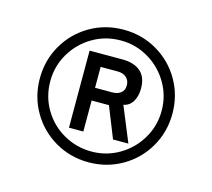

<svg xmlns="http://www.w3.org/2000/svg" viewBox="-69 -856 627 568"><g transform="rotate(15 245.0 -572.0)"><path d="M42 -572Q42 -628 69 -674.5Q96 -721 142.5 -748Q189 -775 245 -775Q301 -775 347.5 -748Q394 -721 421 -674.5Q448 -628 448 -572Q448 -516 421 -469.5Q394 -423 347.5 -396Q301 -369 245 -369Q189 -369 142.5 -396Q96 -423 69 -469.5Q42 -516 42 -572ZM415 -572Q415 -618 392 -657Q369 -696 330 -719Q291 -742 245 -742Q198 -742 159 -719Q120 -696 97 -657Q74 -618 74 -572Q74 -525 97 -486Q120 -447 159.5 -424.5Q199 -402 245 -402Q291 -402 330 -425Q369 -448 392 -487Q415 -526 415 -572ZM163 -453V-689H264Q299 -689 319 -672Q339 -655 339 -620Q339 -597 329.5 -580.5Q320 -564 301 -560L345 -453H298L260 -548H207V-453ZM259 -587Q276 -587 286 -595Q296 -603 296 -618Q296 -633 286 -642Q276 -651 259 -651H207V-587Z"/></g></svg>

Font: Open Sauce One Medium
Style: Regular
Weight: 500
Designer: Alfredo Marco Pradil
Foundry: Creative Sauce Fz LLC
Version: Version 1.477